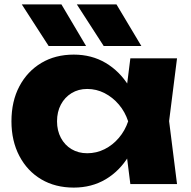

<svg xmlns="http://www.w3.org/2000/svg" viewBox="-20 -836 866 872"><path d="M572 0 546 -206 573 -285 546 -364 572 -571H784L748 -286L784 0ZM620 -285Q606 -195 564.5 -127Q523 -59 459.5 -21.5Q396 16 315 16Q231 16 167.5 -21.5Q104 -59 68 -127.5Q32 -196 32 -285Q32 -376 68 -444Q104 -512 167.5 -550Q231 -588 315 -588Q396 -588 459.5 -550.5Q523 -513 565 -445.5Q607 -378 620 -285ZM239 -285Q239 -243 256.5 -210Q274 -177 305 -158.5Q336 -140 376 -140Q418 -140 455 -158.5Q492 -177 520 -210Q548 -243 562 -285Q548 -328 520 -361Q492 -394 455 -413Q418 -432 376 -432Q336 -432 305 -413Q274 -394 256.5 -361Q239 -328 239 -285ZM509 -816 622 -627H451L329 -816ZM259 -816 371 -627H201L79 -816Z"/></svg>

Font: Unbounded
Style: Bold
Weight: 700
Designer: Luke Prowse, Jean-Baptiste Morizot, Fátima Lázaro, Florian Runge
Foundry: NaN
Version: Version 1.700